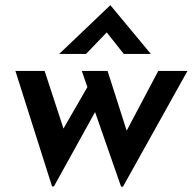

<svg xmlns="http://www.w3.org/2000/svg" viewBox="-20 -690 726 723"><path d="M686 -423 443 13H436L338 -268L183 12H176L38 -423H148L219 -206L309 -362L288 -423H385L457 -198L576 -423ZM446 -487 382 -568 304 -487H203L395 -670H396L548 -487Z"/></svg>

Font: Josefin Sans SemiBold
Style: Italic
Weight: 600
Italic angle: -7°
Designer: Santiago Orozco
Foundry: Typemade
Version: Version 2.000